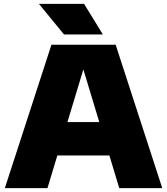

<svg xmlns="http://www.w3.org/2000/svg" viewBox="-20 -971 862 991"><path d="M5 0 245.5 -740H577L817.5 0H595.5L400.5 -645H420L225 0ZM218.5 -168.5 268.5 -341H553L602.5 -168.5ZM310.5 -793 181 -951H414L511 -793Z"/></svg>

Font: Encode Sans SC SemiExpanded Black
Style: Regular
Weight: 900
Width: 6
Designer: Multiple Designers
Foundry: Impallari Type
Version: Version 3.002